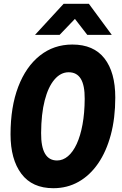

<svg xmlns="http://www.w3.org/2000/svg" viewBox="-20 -976 640 1011"><path d="M261 15Q149.5 15 92.5 -61Q35.5 -137 35.5 -268.5Q35.5 -413 76 -519Q116.5 -625 189.8 -683.2Q263 -741.5 361 -741.5Q473 -741.5 530 -668.5Q587 -595.5 587 -462.5Q587 -354 563.5 -266.2Q540 -178.5 496.8 -115.5Q453.5 -52.5 393.8 -18.8Q334 15 261 15ZM280.5 -131Q311.5 -131 338 -153.5Q364.5 -176 384 -218.2Q403.5 -260.5 414.5 -320.5Q425.5 -380.5 426 -455Q426.5 -526.5 405.5 -561Q384.5 -595.5 341.5 -595.5Q299.5 -595.5 266.8 -557.2Q234 -519 215.5 -447.5Q197 -376 196.5 -275.5Q196 -203 217 -167Q238 -131 280.5 -131ZM164.5 -792.5 315 -956H448L568.5 -792.5H439.5L374.5 -876.5L294 -792.5Z"/></svg>

Font: Spline Sans Mono
Style: Bold Italic
Weight: 700
Italic angle: -4°
Monospace: yes
Version: Version 1.004